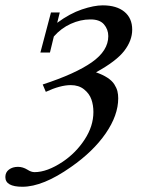

<svg xmlns="http://www.w3.org/2000/svg" viewBox="-111 -485 565 725"><path d="M-26.4 220.2Q-90.8 220.2 -90.8 183.6Q-90.8 165.5 -77.1 155.3Q-63.5 145 -43 145Q-24.9 145 -7.3 155.8Q6.8 165 19.5 165Q66.9 165 125.5 126Q175.8 92.3 208.7 41.7Q241.7 -8.8 241.7 -62Q241.7 -87.9 234.1 -109.6Q226.6 -131.3 206.5 -147.5Q186.5 -163.6 156.2 -163.6Q116.7 -163.6 62 -138.2L50.3 -166Q173.3 -206.1 235.6 -249.8Q297.9 -293.5 297.9 -348.6Q297.9 -374 281.5 -393.1Q265.1 -412.1 229.5 -411.6Q192.9 -411.6 156.2 -395Q119.6 -378.4 92.3 -347.2L77.6 -286.6H41.5L81.5 -438H114.7L105 -398.9Q152.8 -434.1 198.5 -449.5Q244.1 -464.8 276.9 -464.8Q329.1 -464.8 358.6 -440.7Q388.2 -416.5 388.2 -373Q388.2 -332 358.2 -293Q328.1 -253.9 251.5 -211.9Q276.9 -203.1 294.4 -191.7Q312 -180.2 320.6 -166.7Q329.1 -153.3 332.3 -140.9Q335.4 -128.4 335.4 -113.8Q335.4 -49.8 288.1 18.8Q240.7 87.4 157.2 145.5Q51.3 220.2 -26.4 220.2Z"/></svg>

Font: Elstob 6pt Medium
Style: Italic
Weight: 500
Italic angle: -20°
Designer: Peter S. Baker
Version: Version 1.015